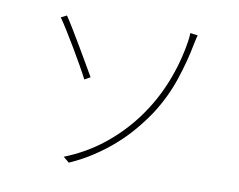

<svg xmlns="http://www.w3.org/2000/svg" viewBox="-78 -814 1156 928"><g transform="rotate(10 500.0 -349.5)"><path d="M285 -14 314 10Q377 -18 430 -53Q483 -88 528 -128Q573 -168 609.5 -211.5Q646 -255 676 -300Q731 -385 762.5 -478.5Q794 -572 811 -663L815 -681Q817 -693 821 -704L784 -709Q784 -700 782.5 -685.5Q781 -671 780 -666Q763 -558 722.5 -458Q682 -358 619 -273Q556 -188 472.5 -121.5Q389 -55 285 -14ZM182 -689 154 -675Q169 -654 192 -617Q215 -580 239 -539.5Q263 -499 284.5 -461Q306 -423 318 -399L346 -415Q333 -437 311.5 -474.5Q290 -512 266 -552.5Q242 -593 219.5 -630Q197 -667 182 -689Z"/></g></svg>

Font: Spoqa Han Sans Neo Thin
Style: Regular
Weight: 100
Designer: [Spoqa Han Sans Neo] Dong-huui Kim  Younghwa Kang  Yujin Lee  [Noto Sans] Ryoko NISHIZUKA  (kana & ideographs); Paul D. 
Foundry: Spoqa (http://www.spoqa-han-sans.com)
Version: Version 1.100;hotconv 1.0.109;makeotfexe 2.5.65596